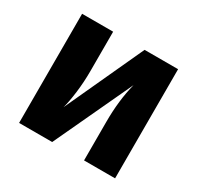

<svg xmlns="http://www.w3.org/2000/svg" viewBox="-121 -670 829 809"><g transform="rotate(30 294.0 -265.5)"><path d="M528 0H377V-189Q377 -293 399 -379L222 0H61V-531H212V-339Q212 -286 205.5 -234.5Q199 -183 190 -151L365 -531H528Z"/></g></svg>

Font: FiraGOUPP
Style: Bold
Weight: 700
Designer: bBox Type
Foundry: bBox Type GmbH
Version: Version 1.001